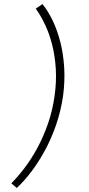

<svg xmlns="http://www.w3.org/2000/svg" viewBox="-20 -765 440 950"><path d="M292 -290Q281 -215 257.5 -147Q234 -79 202.5 -21Q171 37 135 84.5Q99 132 63 165L36 142Q69 109 103 64Q137 19 166.5 -36Q196 -91 218 -155Q240 -219 250 -290Q260 -361 256 -425Q252 -489 238 -544Q224 -599 202.5 -644Q181 -689 157 -722L190 -745Q217 -712 240 -664.5Q263 -617 278 -559Q293 -501 297.5 -433Q302 -365 292 -290Z"/></svg>

Font: Josefin Slab
Style: Italic
Weight: 400
Italic angle: -12°
Designer: Santiago Orozco
Foundry: Typemade
Version: Version 2.000